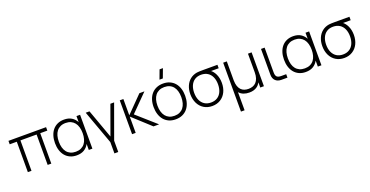

<svg xmlns="http://www.w3.org/2000/svg" viewBox="-33 -1705 5551 2878"><g transform="rotate(-20 2742.0 -266.0)"><path d="M136.5 0V-485H23.5V-540H623.5V-485H510.5V0H452.5V-485H194.5V0Z M1166 -540V0H1108.5V-96Q1081 -43.5 1032.8 -14.2Q984.5 15 913.5 15Q854.5 15 808.8 -6Q763 -27 731.5 -64.5Q700 -102 683.5 -154.2Q667 -206.5 667 -269Q667 -333 683.8 -385.8Q700.5 -438.5 732 -476Q763.5 -513.5 809.2 -534.2Q855 -555 913.5 -555Q984.5 -555 1032.8 -525.2Q1081 -495.5 1108.5 -443.5V-540ZM918.5 -499Q870.5 -499 834.8 -482.2Q799 -465.5 775.5 -435.2Q752 -405 740.2 -362.5Q728.5 -320 728.5 -269Q728.5 -217 740.2 -175Q752 -133 775.8 -103.2Q799.5 -73.5 835.2 -57.2Q871 -41 918.5 -41Q967 -41 1002.8 -57.8Q1038.5 -74.5 1062 -104.8Q1085.5 -135 1097 -177Q1108.5 -219 1108.5 -269Q1108.5 -321 1096.5 -363.5Q1084.5 -406 1060.5 -436Q1036.5 -466 1001 -482.5Q965.5 -499 918.5 -499Z M1452 180V0L1256 -540H1316L1482.5 -78.5L1649.5 -540H1709L1513 0V180Z M1799 -540H1856.5V-280L2112 -540H2192.5L1925 -270L2230.5 0H2141L1856.5 -260V0H1799Z M2464.5 -627.5 2518.5 -772.5H2572L2518 -627.5ZM2492.5 15Q2432.5 15 2385.5 -6Q2338.5 -27 2306.5 -65Q2274.5 -103 2257.8 -155.5Q2241 -208 2241 -271Q2241 -334.5 2258 -386.8Q2275 -439 2307.5 -476.5Q2340 -514 2386.8 -534.5Q2433.5 -555 2492.5 -555Q2553 -555 2599.8 -534Q2646.5 -513 2678.5 -475.5Q2710.5 -438 2727.2 -385.8Q2744 -333.5 2744 -271Q2744 -207 2727.2 -154.2Q2710.5 -101.5 2678.2 -64Q2646 -26.5 2599.2 -5.8Q2552.5 15 2492.5 15ZM2492.5 -41Q2540 -41 2575.8 -57.5Q2611.5 -74 2635.2 -104.2Q2659 -134.5 2670.8 -177Q2682.5 -219.5 2682.5 -271Q2682.5 -323 2670.5 -365.2Q2658.5 -407.5 2634.8 -437.2Q2611 -467 2575.5 -483Q2540 -499 2492.5 -499Q2444.5 -499 2408.8 -482.2Q2373 -465.5 2349.5 -435.5Q2326 -405.5 2314.2 -363.5Q2302.5 -321.5 2302.5 -271Q2302.5 -218.5 2314.8 -176Q2327 -133.5 2351 -103.5Q2375 -73.5 2410.5 -57.2Q2446 -41 2492.5 -41Z M3075.5 15Q3000 15 2943 -20.5Q2886 -56 2855 -119.2Q2824 -182.5 2824 -263Q2824 -336 2849 -394.2Q2874 -452.5 2920.2 -489.2Q2966.5 -526 3029.5 -536Q3047 -538.5 3071 -539.2Q3095 -540 3122 -540H3357V-485H3235.5Q3272 -455.5 3295.5 -408Q3327 -344.5 3327 -263Q3327 -182 3296 -119Q3265 -56 3207.8 -20.5Q3150.5 15 3075.5 15ZM3075.5 -41Q3136 -41 3178.8 -68.8Q3221.5 -96.5 3243.5 -146.5Q3265.5 -196.5 3265.5 -263Q3265.5 -328.5 3243.5 -378.2Q3221.5 -428 3178.8 -455.8Q3136 -483.5 3075.5 -484Q3074.5 -484 3073.5 -484Q3013.5 -484 2971 -455.8Q2928.5 -427.5 2907 -377.2Q2885.5 -327 2885.5 -263Q2885.5 -196 2908 -146Q2930.5 -96 2973.2 -68.5Q3016 -41 3075.5 -41Z M3902 -540V0H3844V-82Q3835 -65 3820.8 -47.8Q3806.5 -30.5 3785.2 -16.5Q3764 -2.5 3734.8 6.2Q3705.5 15 3666.5 15Q3616.5 15 3575.8 -0.5Q3535 -16 3506 -49L3506.5 240H3448.5V-540H3506.5V-234.5Q3507.5 -181.5 3520.2 -144.8Q3533 -108 3555 -85Q3577 -62 3607 -51.5Q3637 -41 3673 -41Q3709 -41 3740.2 -51.8Q3771.5 -62.5 3794.5 -86.8Q3817.5 -111 3830.8 -149.8Q3844 -188.5 3844 -244V-540Z M4277.5 0H4181.5Q4151.5 0 4127.5 -8.8Q4103.5 -17.5 4086.8 -34Q4070 -50.5 4061 -74Q4052 -97.5 4052 -127V-540H4109.5V-146Q4109.5 -121 4114.2 -103.5Q4119 -86 4129.5 -75.2Q4140 -64.5 4157 -59.8Q4174 -55 4199 -55H4277.5Z M4819.5 -540V0H4762V-96Q4734.5 -43.5 4686.2 -14.2Q4638 15 4567 15Q4508 15 4462.2 -6Q4416.5 -27 4385 -64.5Q4353.5 -102 4337 -154.2Q4320.5 -206.5 4320.5 -269Q4320.5 -333 4337.2 -385.8Q4354 -438.5 4385.5 -476Q4417 -513.5 4462.8 -534.2Q4508.5 -555 4567 -555Q4638 -555 4686.2 -525.2Q4734.5 -495.5 4762 -443.5V-540ZM4572 -499Q4524 -499 4488.2 -482.2Q4452.5 -465.5 4429 -435.2Q4405.5 -405 4393.8 -362.5Q4382 -320 4382 -269Q4382 -217 4393.8 -175Q4405.5 -133 4429.2 -103.2Q4453 -73.5 4488.8 -57.2Q4524.5 -41 4572 -41Q4620.5 -41 4656.2 -57.8Q4692 -74.5 4715.5 -104.8Q4739 -135 4750.5 -177Q4762 -219 4762 -269Q4762 -321 4750 -363.5Q4738 -406 4714 -436Q4690 -466 4654.5 -482.5Q4619 -499 4572 -499Z M5181 15Q5105.5 15 5048.5 -20.5Q4991.5 -56 4960.5 -119.2Q4929.5 -182.5 4929.5 -263Q4929.5 -336 4954.5 -394.2Q4979.5 -452.5 5025.8 -489.2Q5072 -526 5135 -536Q5152.5 -538.5 5176.5 -539.2Q5200.5 -540 5227.5 -540H5462.5V-485H5341Q5377.5 -455.5 5401 -408Q5432.5 -344.5 5432.5 -263Q5432.5 -182 5401.5 -119Q5370.5 -56 5313.2 -20.5Q5256 15 5181 15ZM5181 -41Q5241.5 -41 5284.2 -68.8Q5327 -96.5 5349 -146.5Q5371 -196.5 5371 -263Q5371 -328.5 5349 -378.2Q5327 -428 5284.2 -455.8Q5241.5 -483.5 5181 -484Q5180 -484 5179 -484Q5119 -484 5076.5 -455.8Q5034 -427.5 5012.5 -377.2Q4991 -327 4991 -263Q4991 -196 5013.5 -146Q5036 -96 5078.8 -68.5Q5121.5 -41 5181 -41Z"/></g></svg>

Font: Vela Sans Light
Style: Regular
Weight: 300
Designer: Principal design: Mikhail Sharanda - project Manrope.
Design modification: Ravid Balaliev
Foundry: Mikhail Sharanda
Version: Version 1.001